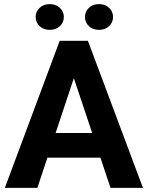

<svg xmlns="http://www.w3.org/2000/svg" viewBox="-20 -908 714 928"><path d="M160.6 0H3.4L268.6 -710.9H367.2L354.5 -583ZM319.3 -583 305.2 -710.9H404.8L670.9 0H514.2ZM508.3 -146H129.4V-265.1H508.3ZM458.5 -763.7Q428.7 -763.7 409.7 -781.7Q390.6 -799.8 390.6 -825.7Q390.6 -852.1 409.7 -870.1Q428.7 -888.2 458.5 -888.2Q488.3 -888.2 507.3 -870.1Q526.4 -852.1 526.4 -825.7Q526.4 -799.8 507.3 -781.7Q488.3 -763.7 458.5 -763.7ZM220.2 -763.7Q190.9 -763.7 171.6 -781.7Q152.3 -799.8 152.3 -825.7Q152.3 -852.1 171.6 -870.1Q190.9 -888.2 220.2 -888.2Q250 -888.2 269.3 -870.1Q288.6 -852.1 288.6 -825.7Q288.6 -799.8 269.3 -781.7Q250 -763.7 220.2 -763.7Z"/></svg>

Font: Heebo
Style: Bold
Weight: 700
Designer: Oded Ezer
Foundry: Ezer Type House
Version: Version 3.100